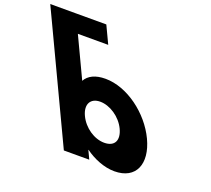

<svg xmlns="http://www.w3.org/2000/svg" viewBox="-478 -1044 1364 1242"><g transform="rotate(20 204.0 -422.5)"><path d="M550.5 -256C621.4 -106 573.6 15 423.6 15C353.6 15 278.9 -16 221.1 -58H219.1L246.5 0H71.5L-278.3 -740L-335.1 -860H-158.1H50.9L107.7 -740H-101.3L29.1 -464C51.8 -505 97.9 -528 166.9 -528C316.9 -528 479.6 -406 550.5 -256ZM362.5 -256C328.9 -327 252.3 -377 185.3 -377C119.3 -377 89.9 -327 123.5 -256C156.6 -186 230.2 -136 299.2 -136C371.2 -136 395.6 -186 362.5 -256Z"/></g></svg>

Font: Hussar
Style: BdOpOblFive
Weight: 700
Foundry: Cannot Into Space Fonts
Version: Version 2.00